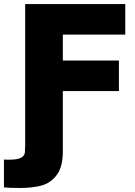

<svg xmlns="http://www.w3.org/2000/svg" viewBox="-42 -727 663 946"><path d="M82 0V-707H575.2V-556.6H267.6V-428.7H543.9V-278.3H267.6V18.6Q267.6 94.7 238 134.5Q208.5 174.3 163.6 186.8Q118.7 199.2 57.6 199.2Q-2 199.2 -22.5 196.3V58.6Q-15.6 60.1 -6.6 59.8Q2.4 59.6 8.8 59.6Q81.1 59.6 81.1 18.6V0Z"/></svg>

Font: Pretendard GOV Black
Style: Regular
Weight: 900
Designer: Base glyphs from Inter by Rasmus Andersson; Hangeul glyphs from Noto Sans CJK(Source Han Sans) by Jang Soo-young and Kan
Foundry: Kil Hyung-jin
Version: Version 1.309